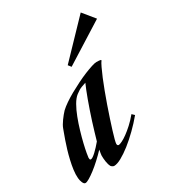

<svg xmlns="http://www.w3.org/2000/svg" viewBox="-200 -673 685 763"><g transform="rotate(-30 142.5 -291.5)"><path d="M272.9 -128.9Q251.5 -103 226.8 -78.9Q202.1 -54.7 178.5 -36.1Q154.8 -17.6 134.3 -6.3Q113.8 4.9 100.1 4.9Q97.2 4.9 92.8 2.2Q88.4 -0.5 86.9 -2.9Q81.5 -12.7 79.3 -27.6Q77.1 -42.5 77.1 -55.2Q77.1 -59.1 78.4 -66.2Q79.6 -73.2 81.1 -81.1Q64.9 -64 47.6 -48.1Q30.3 -32.2 14.4 -20Q-1.5 -7.8 -13.9 -0.5Q-26.4 6.8 -32.2 6.8Q-36.1 6.8 -38.8 3.9Q-41.5 1 -43.7 -3.9Q-45.9 -8.8 -47.1 -14.2Q-48.3 -19.5 -48.8 -24.9Q-50.3 -42 -47.6 -62.3Q-44.9 -82.5 -40 -103.5Q-35.2 -124.5 -29.1 -144.8Q-22.9 -165 -17.1 -181.9Q-11.2 -198.7 -6.8 -210.4Q-2.4 -222.2 -1 -226.1Q1 -231.9 5.6 -240Q10.3 -248 16.1 -256.1Q22 -264.2 28.1 -271.7Q34.2 -279.3 40 -285.2Q50.8 -295.4 67.9 -307.1Q85 -318.8 105.2 -330.1Q125.5 -341.3 147 -352.1Q168.5 -362.8 187.7 -370.6Q207 -378.4 222.2 -383.3Q237.3 -388.2 245.1 -388.2Q252 -388.2 257.1 -387.7Q262.2 -387.2 265.1 -386.2L266.1 -383.8Q260.7 -377 252.9 -360.4Q245.1 -343.8 235.8 -321.8Q226.6 -299.8 216.8 -273.4Q207 -247.1 197.5 -220.2Q188 -193.4 179.7 -167.7Q171.4 -142.1 164.8 -121.1Q158.2 -100.1 154.5 -85.7Q150.9 -71.3 150.9 -66.9Q150.9 -58.1 158.2 -58.1Q163.1 -58.6 173.8 -63.7Q184.6 -68.8 198.7 -79.1Q212.9 -89.4 229.2 -104.2Q245.6 -119.1 262.2 -139.2ZM33.2 -64Q37.1 -64 43.5 -68.4Q49.8 -72.8 57.1 -79.6Q64.5 -86.4 72.8 -95.5Q81.1 -104.5 88.9 -113.8Q93.8 -130.9 99.9 -151.4Q106 -171.9 112.8 -193.4Q119.6 -214.8 127 -236.3Q134.3 -257.8 141.4 -277.1Q148.4 -296.4 154.8 -312.3Q161.1 -328.1 166 -338.9Q158.2 -336.4 145.5 -331.8Q132.8 -327.1 117.2 -314.9Q104 -304.7 92.3 -284.2Q80.6 -263.7 70.8 -238Q61 -212.4 53 -185.1Q44.9 -157.7 39.3 -134.3Q33.7 -110.8 30.8 -94.2Q27.8 -77.6 27.8 -74.2Q27.8 -70.3 28.6 -67.1Q29.3 -64 33.2 -64ZM333.5 -536.1 150.4 -420.9 140.1 -434.1 289.6 -589.8Z"/></g></svg>

Font: Romanesco
Style: Regular
Weight: 400
Designer: Astigmatic (AOETI)
Foundry: Astigmatic (AOETI)
Version: Version 1.000